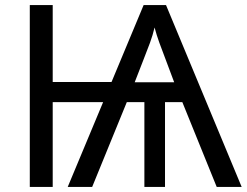

<svg xmlns="http://www.w3.org/2000/svg" viewBox="-20 -734 969 754"><path d="M632 -714 929 0H831L696 -333H628V0H547V-333H478L342 0H246L385 -333H187V0H97V-714H187V-412H418L544 -714ZM587 -626Q580 -596 569 -566Q558 -536 544 -501L509 -411H664L628 -507Q616 -538 605.5 -567Q595 -596 587 -626Z"/></svg>

Font: Go Noto Current
Style: Regular
Weight: 400
Designer: Monotype Design Team
Foundry: Monotype Imaging Inc.
Version: Version 2.007; ttfautohint (v1.8) -l 8 -r 50 -G 200 -x 14 -D